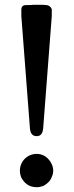

<svg xmlns="http://www.w3.org/2000/svg" viewBox="-20 -762 307 801"><path d="M170 -741C165 -742 158 -742 152 -742H118C113 -741 108 -741 104 -741H89C76.5 -741 69 -735.5 69 -721V-695L105 -225C106.9 -207.7 113.7 -194 133 -194C152.1 -194 158.1 -208.3 160 -225L196 -695V-724C191.5 -734.6 183 -741 170 -741ZM63 -50C63 -40 65 -31 68 -23C79.4 -0.2 99.2 19 133 19C142 19 151 17 160 14C175 6.5 190.1 -6.4 196 -24C200 -32 202 -41 202 -50C202 -68.8 192.3 -87.7 182 -98C171.7 -110 154.4 -120 133 -120C94.3 -120 63 -89.2 63 -50Z"/></svg>

Font: fbb
Style: Bold
Weight: 400
Designer: David J. Perry, Michael Sharpe
Version: Version 1.045